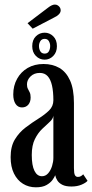

<svg xmlns="http://www.w3.org/2000/svg" viewBox="-20 -809 404 840"><path d="M137 10.5Q105.5 10.5 80.5 -5Q55.5 -20.5 41 -50Q26.5 -79.5 26.5 -121.5Q26.5 -168.5 45.2 -199.2Q64 -230 92 -251.2Q120 -272.5 147.8 -289.8Q175.5 -307 194.5 -325.5Q213.5 -344 213.5 -370.5Q213.5 -408 207.5 -434.8Q201.5 -461.5 188.5 -475.8Q175.5 -490 154 -490Q129.5 -490 113.8 -474.8Q98 -459.5 98 -440Q98 -428 102 -420.5Q106 -413 110 -404.8Q114 -396.5 114 -382.5Q114 -363 103.8 -351Q93.5 -339 76 -339Q58.5 -339 48.2 -354.2Q38 -369.5 38 -396Q38 -434 54.8 -464.2Q71.5 -494.5 101.2 -511.8Q131 -529 170.5 -529Q210 -529 239.8 -511.8Q269.5 -494.5 286.5 -457Q303.5 -419.5 303.5 -358V-73.5Q303.5 -50.5 307.8 -42.8Q312 -35 321 -35Q329.5 -35 335.2 -39Q341 -43 344 -46.5L363 -18Q355.5 -9 336.5 -1Q317.5 7 292.5 7Q267.5 7 252.8 -0.5Q238 -8 230.8 -19.5Q223.5 -31 221.5 -42.5Q219 -35 210 -22.2Q201 -9.5 183.5 0.5Q166 10.5 137 10.5ZM163.5 -38Q179.5 -38 190.8 -51Q202 -64 207.8 -82.8Q213.5 -101.5 213.5 -118V-303Q212 -289 197.5 -275.8Q183 -262.5 164.8 -245.2Q146.5 -228 132.8 -200.8Q119 -173.5 119 -131Q119 -85 130.8 -61.5Q142.5 -38 163.5 -38ZM175.5 -548Q153 -548 137 -564.2Q121 -580.5 121 -607Q121 -634.5 137 -650.2Q153 -666 175.5 -666Q197 -666 213 -650.2Q229 -634.5 229 -607Q229 -580.5 213 -564.2Q197 -548 175.5 -548ZM175.5 -574.5Q188 -574.5 193.8 -584.5Q199.5 -594.5 199.5 -608Q199.5 -619 193.8 -629Q188 -639 175.5 -639Q162.5 -639 156.5 -629Q150.5 -619 150.5 -608Q150.5 -594.5 156.5 -584.5Q162.5 -574.5 175.5 -574.5ZM123 -683.5 100.5 -707.5 191 -776Q198 -781.5 205.5 -785.2Q213 -789 220 -789Q227.5 -789 233.2 -785.2Q239 -781.5 242.5 -775.5Q245.5 -770 245.5 -764Q245.5 -754.5 237.5 -746.2Q229.5 -738 217 -732.5Z"/></svg>

Font: Imbue Thin 10pt Medium
Style: Regular
Weight: 500
Version: Version 1.102